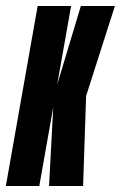

<svg xmlns="http://www.w3.org/2000/svg" viewBox="-60 -620 404 640"><path d="M-40.5 0 65.5 -600H177L130.5 -337.5L209.5 -600H323L227 -300L217 0H103.5L117.5 -263L71 0Z"/></svg>

Font: Anybody UltraCondensed SemiBold
Style: Italic
Weight: 600
Width: 1
Italic angle: -10°
Designer: Tyler Finck
Foundry: Etcetera Type Company
Version: Version 1.010; ttfautohint (v1.8.3) -l 8 -r 50 -G 200 -x 14 